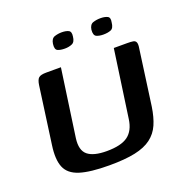

<svg xmlns="http://www.w3.org/2000/svg" viewBox="-101 -614 692 713"><g transform="rotate(-20 245.5 -257.5)"><path d="M169 -399 131 -132Q125 -86 148 -67Q171 -48 223 -48Q280 -48 307 -68Q334 -88 340 -132L378 -399Q379 -399 386.5 -399Q394 -399 403 -399Q412 -399 420 -399Q428 -399 431 -399Q446 -399 454.5 -397.5Q463 -396 466 -388.5Q469 -381 466 -364L436 -146Q430 -106 417.5 -77.5Q405 -49 380.5 -30.5Q356 -12 316 -3.5Q276 5 214 5Q139 5 98 -8Q57 -21 44 -52.5Q31 -84 39 -139L70 -364Q73 -385 81 -392Q89 -399 111 -399Q126 -399 140 -399Q154 -399 169 -399ZM359 -459Q343 -459 332 -464Q321 -469 323 -491Q326 -511 339.5 -515.5Q353 -520 369 -520Q385 -520 396 -515Q407 -510 403 -491Q401 -469 389 -464Q377 -459 359 -459ZM207 -459Q189 -459 178.5 -464Q168 -469 171 -491Q174 -511 187.5 -515.5Q201 -520 216 -520Q232 -520 242.5 -515Q253 -510 250 -491Q248 -470 235.5 -464.5Q223 -459 207 -459Z"/></g></svg>

Font: Genos Medium
Style: Italic
Weight: 500
Italic angle: -8°
Designer: Robert E. Leuschke
Foundry: Robert E. Leuschke
Version: Version 1.010